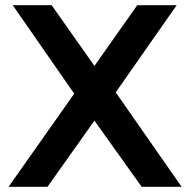

<svg xmlns="http://www.w3.org/2000/svg" viewBox="-20 -720 732 740"><path d="M179 -700 344 -466 509 -700H661L426 -364L680 0H526L344 -255L163 0H13L266 -359L29 -700Z"/></svg>

Font: CMG Sans SemiBold
Style: Regular
Weight: 600
Designer: Julieta Ulanovsky
Foundry: Julieta Ulanovsky
Version: Version 7.200